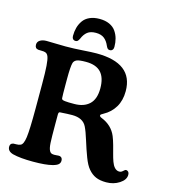

<svg xmlns="http://www.w3.org/2000/svg" viewBox="-132 -1019 1019 1143"><g transform="rotate(15 377.5 -448.0)"><path d="M467.8 -773.9Q467.8 -762.2 461.9 -755.4Q456.1 -748.5 445.3 -748.5Q436.5 -748.5 431.9 -753.7Q427.2 -758.8 422.4 -769.5Q411.1 -796.4 392.1 -811.5Q373 -826.7 340.3 -826.7Q307.1 -826.7 288.3 -811.8Q269.5 -796.9 258.3 -769.5Q253.4 -759.3 248.5 -753.9Q243.7 -748.5 234.9 -748.5Q224.1 -748.5 218.3 -755.4Q212.4 -762.2 212.4 -773.9Q212.4 -801.3 218.8 -824.7Q225.1 -848.1 239.3 -868.7Q253.4 -889.2 279.3 -900.9Q305.2 -912.6 340.3 -912.6Q375.5 -912.6 401.1 -900.9Q426.8 -889.2 440.9 -868.7Q455.1 -848.1 461.4 -824.7Q467.8 -801.3 467.8 -773.9ZM246.6 -297.9V-238.3Q246.6 -156.2 248.5 -122.8Q250.5 -89.4 258.8 -75.7Q264.6 -64.9 275.1 -62.5Q285.6 -60.1 300.3 -61.8Q314.9 -63.5 321.3 -62.5Q338.9 -58.6 338.9 -38.1Q338.9 -23.9 328.9 -14.9Q318.8 -5.9 294.4 0.5Q253.4 11.2 176.3 11.2Q97.2 11.2 51.3 -0.5Q16.1 -10.3 16.1 -38.6Q16.1 -59.6 36.1 -62.5Q37.6 -63 53.2 -63Q68.8 -63 78.6 -67.4Q96.7 -73.7 103 -120.8Q109.4 -168 109.4 -298.3V-448.7Q109.4 -522.9 106.4 -561.5Q103.5 -600.1 96.9 -616.9Q90.3 -633.8 77.1 -637.2Q69.3 -640.1 54.7 -639.9Q40 -639.6 34.2 -640.6Q13.2 -643.6 13.2 -666.5Q13.2 -684.6 28.8 -694.3Q44.4 -704.1 69.3 -704.1Q86.9 -704.1 122.8 -702.9Q158.7 -701.7 185.5 -701.7Q235.8 -701.7 291.5 -705.6Q347.2 -709.5 375.5 -709.5Q601.1 -709.5 601.1 -536.6Q601.1 -479.5 576.4 -438.2Q551.8 -397 508.3 -373.5Q490.7 -364.7 490.7 -358.9Q490.7 -350.6 504.4 -345.7Q569.8 -319.3 594.7 -259.3Q603.5 -237.8 611.8 -208Q620.1 -178.2 625.7 -156Q631.3 -133.8 638.9 -112.5Q646.5 -91.3 657.7 -78.9Q668.9 -66.4 684.1 -64.9Q698.2 -63.5 708.7 -74.2Q719.2 -85 726.1 -84.5Q744.6 -81.5 744.6 -59.6Q744.6 -28.8 709.2 -5.9Q673.8 17.1 628.4 17.1Q589.8 17.1 564 5.9Q538.1 -5.4 517.6 -29.8Q498.5 -51.8 481.7 -96.2Q464.8 -140.6 448.7 -192.9Q432.6 -245.1 419.4 -271.5Q397 -317.4 330.1 -317.4Q305.7 -317.4 254.4 -314Q246.6 -313 246.6 -297.9ZM324.2 -384.3Q383.3 -384.3 417 -415.8Q450.7 -447.3 450.7 -513.7Q450.7 -579.1 420.7 -611.8Q390.6 -644.5 327.6 -644.5Q285.6 -644.5 270.8 -637.7Q255.9 -630.9 251.5 -617.2Q244.6 -593.8 244.6 -517.1V-479.5Q244.6 -417.5 246.1 -398.4Q246.6 -393.1 251.2 -390.1Q255.9 -387.2 268.3 -386Q280.8 -384.8 291 -384.5Q301.3 -384.3 324.2 -384.3Z"/></g></svg>

Font: Cooper* SemiBold
Style: Regular
Weight: 600
Designer: Owen Earl
Foundry: indestructible type*
Version: Version 0.001